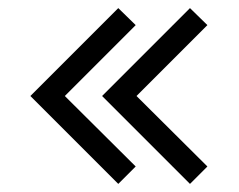

<svg xmlns="http://www.w3.org/2000/svg" viewBox="-20 -535 589 474"><path d="M272 -515 55 -298 272 -81 315 -124 140 -298 315 -473ZM449 -515 232 -298 449 -81 492 -124 317 -298 492 -473Z"/></svg>

Font: Unageo
Style: Light
Weight: 300
Designer: Richard Sepsi
Foundry: Richard Sepsi
Version: Version 2.000